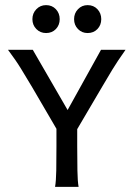

<svg xmlns="http://www.w3.org/2000/svg" viewBox="-20 -729 529 749"><path d="M205.6 -217.3 105 -389.6Q83.5 -425.8 62.7 -459.7Q42 -493.7 11.2 -534.7H107.9L273.9 -247.6ZM194.8 0Q198.7 -22 199.5 -63.5Q200.2 -105 200.2 -159.2V-259.8L281.2 -257.8V-159.2Q281.2 -105 282 -63.5Q282.7 -22 286.6 0ZM275.4 -215.3 215.3 -248.5 374 -534.7H469.7Q437 -488.3 418 -457Q398.9 -425.8 377.9 -389.6ZM159.7 -600.1Q137.2 -600.1 121.8 -615.7Q106.4 -631.3 106.4 -654.3Q106.4 -677.2 121.8 -693.1Q137.2 -709 159.7 -709Q183.1 -709 198 -693.1Q212.9 -677.2 212.9 -654.3Q212.9 -631.3 198 -615.7Q183.1 -600.1 159.7 -600.1ZM321.8 -600.1Q299.3 -600.1 284.2 -615.7Q269 -631.3 269 -654.3Q269 -677.2 284.2 -693.1Q299.3 -709 321.8 -709Q345.2 -709 360.1 -693.1Q375 -677.2 375 -654.3Q375 -631.3 360.1 -615.7Q345.2 -600.1 321.8 -600.1Z"/></svg>

Font: Harmattan Medium
Style: Regular
Weight: 500
Designer: George W. Nuss III and SIL International
Foundry: SIL International
Version: Version 4.000